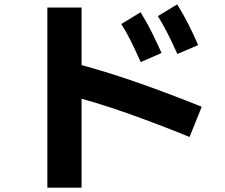

<svg xmlns="http://www.w3.org/2000/svg" viewBox="-20 -803 1040 888"><path d="M357.3 65H199V-768.3H357.3ZM913 -309.2 856.7 -169.5Q712.3 -228.5 566.2 -280.2Q420 -331.8 263.3 -372L301 -517Q462.5 -475.2 614.7 -421.7Q766.8 -368.3 913 -309.2ZM630.8 -515.8Q605.8 -572.2 584.7 -614.2Q563.5 -656.2 540.8 -692L630.2 -746.3Q659 -700.3 682.7 -652.3Q706.3 -604.3 727.2 -558ZM800.2 -553.2Q775.2 -609.5 754 -650.7Q732.8 -691.8 710.2 -728.5L799.5 -782.8Q828.3 -736.8 852.4 -688.8Q876.5 -640.8 896.5 -594.5Z"/></svg>

Font: Murecho Thin
Style: Regular
Weight: 100
Designer: Neil Summerour
Foundry: Positype
Version: Version 1.010